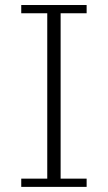

<svg xmlns="http://www.w3.org/2000/svg" viewBox="-20 -730 421 750"><path d="M63 0V-32.2H164.6V-678.2H63V-710.4H318.4V-678.2H216.8V-32.2H318.4V0Z"/></svg>

Font: Comme Thin
Style: Regular
Weight: 250
Version: Version 1.000;gftools[0.9.27]